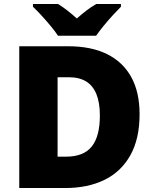

<svg xmlns="http://www.w3.org/2000/svg" viewBox="-20 -947 774 967"><path d="M683 -372Q683 -248 636.5 -165Q590 -82 506 -41Q422 0 308 0H77V-714H324Q439 -714 519 -674.5Q599 -635 641 -559Q683 -483 683 -372ZM483 -365Q483 -430 465.5 -473Q448 -516 413.5 -537Q379 -558 326 -558H270V-158H313Q401 -158 442 -209Q483 -260 483 -365ZM272 -767Q257 -790 234.5 -817Q212 -844 188.5 -869.5Q165 -895 146 -913V-927H272Q298 -911 319.5 -894Q341 -877 367 -854Q393 -877 416 -894.5Q439 -912 465 -927H589V-913Q572 -896 548.5 -870.5Q525 -845 502.5 -817.5Q480 -790 464 -767Z"/></svg>

Font: Noto Sans Armenian Black
Style: Regular
Weight: 900
Version: Version 2.007